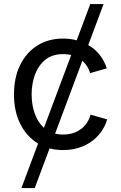

<svg xmlns="http://www.w3.org/2000/svg" viewBox="-20 -748 611 972"><path d="M88.4 204.1 437 -727.5H504.4L155.8 204.1ZM299.3 11.7Q225.1 11.7 169.2 -23.4Q113.3 -58.6 82 -122.1Q50.8 -185.5 50.8 -269.5Q50.8 -355 82 -418.7Q113.3 -482.4 169.2 -517.6Q225.1 -552.7 299.3 -552.7Q338.9 -552.7 374 -542.5Q409.2 -532.2 438.2 -512.9Q467.3 -493.7 488.3 -465.6Q509.3 -437.5 520.5 -401.9L436 -377.9Q430.2 -398.9 418 -416.5Q405.8 -434.1 388.4 -447Q371.1 -460 348.6 -467Q326.2 -474.1 299.3 -474.1Q244.6 -474.1 209.5 -445.6Q174.3 -417 157.2 -370.6Q140.1 -324.2 140.1 -269.5Q140.1 -215.8 157.2 -169.7Q174.3 -123.5 209.5 -95.2Q244.6 -66.9 299.3 -66.9Q326.7 -66.9 349.6 -74.2Q372.6 -81.5 390.4 -95Q408.2 -108.4 420.4 -127Q432.6 -145.5 438.5 -167.5L522.5 -143.6Q511.7 -106.9 490.5 -78.4Q469.2 -49.8 439.9 -29.5Q410.6 -9.3 375 1.2Q339.4 11.7 299.3 11.7Z"/></svg>

Font: Inter Variable
Style: Regular
Weight: 400
Designer: Rasmus Andersson
Foundry: rsms
Version: Version 4.001;git-9221beed3